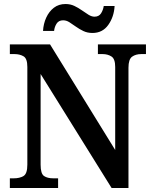

<svg xmlns="http://www.w3.org/2000/svg" viewBox="-20 -935 764 955"><path d="M29 0V-48H48Q78 -48 97 -59.5Q116 -71 116 -116V-602Q116 -644 97 -655Q78 -666 52 -666H29V-714H229L553 -189V-602Q553 -642 534.5 -654Q516 -666 490 -666H467V-714H706V-666H683Q655 -666 637 -653Q619 -640 619 -598V0H535L182 -567V-116Q182 -71 199 -59.5Q216 -48 245 -48H269V0ZM440 -771Q415 -771 395 -780.5Q375 -790 357.5 -802.5Q340 -815 325 -824.5Q310 -834 294 -834Q272 -834 261.5 -817.5Q251 -801 249 -781H194Q196 -817 210 -847.5Q224 -878 248 -896.5Q272 -915 306 -915Q330 -915 350 -905.5Q370 -896 387.5 -883.5Q405 -871 420.5 -861.5Q436 -852 450 -852Q472 -852 482.5 -868.5Q493 -885 496 -905H550Q547 -851 518.5 -811Q490 -771 440 -771Z"/></svg>

Font: Noto Serif Myanmar SemiCondensed SemiBold
Style: Regular
Weight: 600
Width: 4
Designer: Ben Mitchell and the Monotype Design Team
Foundry: Monotype Imaging Inc.
Version: Version 2.106; ttfautohint (v1.8.4.7-5d5b)